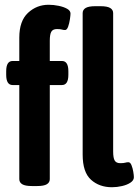

<svg xmlns="http://www.w3.org/2000/svg" viewBox="-20 -779 582 806"><path d="M114 2Q86 2 73.5 -5.5Q61 -13 61 -27V-422H33Q6 -422 6 -465V-480Q6 -523 33 -523H61V-621Q61 -691 97.5 -725Q134 -759 184 -759Q205 -759 226.5 -754.5Q248 -750 262 -742Q276 -734 276 -722Q276 -715 273.5 -698Q271 -681 266 -667Q261 -653 253 -653Q246 -653 239.5 -655Q233 -657 219 -657Q202 -657 195.5 -646Q189 -635 189 -608V-523H240Q267 -523 267 -480V-465Q267 -422 240 -422H189V-27Q189 -13 176.5 -5.5Q164 2 136 2ZM450 7Q397 7 362 -24.5Q327 -56 327 -130V-724Q327 -738 339.5 -745.5Q352 -753 380 -753H402Q430 -753 442.5 -745.5Q455 -738 455 -724V-143Q455 -116 461.5 -105Q468 -94 485 -94Q499 -94 505.5 -96Q512 -98 519 -98Q527 -98 532 -85.5Q537 -73 539.5 -58Q542 -43 542 -35Q542 -22 528 -12.5Q514 -3 492.5 2Q471 7 450 7Z"/></svg>

Font: Asap Condensed SemiBold
Style: Regular
Weight: 600
Width: 3
Designer: Pablo Cosgaya
Foundry: Omnibus-Type
Version: Version 3.001; ttfautohint (v1.8.4.7-5d5b)